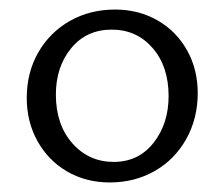

<svg xmlns="http://www.w3.org/2000/svg" viewBox="-20 -684 470 402"><path d="M36 -479Q36 -532 60 -574Q84 -616 126 -640Q168 -664 221 -664Q270 -664 309.5 -641.5Q349 -619 371.5 -579Q394 -539 394 -489Q394 -436 370 -393Q346 -350 304 -326Q262 -302 210 -302Q160 -302 120.5 -325Q81 -348 58.5 -388.5Q36 -429 36 -479ZM333 -483Q333 -545 299.5 -583.5Q266 -622 214 -622Q161 -622 129 -583Q97 -544 97 -486Q97 -423 131.5 -384Q166 -345 218 -345Q270 -345 301.5 -385Q333 -425 333 -483Z"/></svg>

Font: LXGW Bright GB
Style: Regular
Weight: 400
Designer: Christian Thalmann (Catharsis Fonts)
Foundry: LXGW / Christian Thalmann (Catharsis Fonts) / Fontworks Inc.
Version: Version 5.510